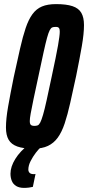

<svg xmlns="http://www.w3.org/2000/svg" viewBox="-20 -716 429 935"><path d="M143 8Q94 8 64.5 -2.5Q35 -13 22 -35.5Q9 -58 9 -95Q9 -137 19.5 -197Q30 -257 47 -341Q64 -419 77.5 -478.5Q91 -538 105 -579.5Q119 -621 138 -647Q157 -673 184.5 -684.5Q212 -696 253 -696Q303 -696 333 -686Q363 -676 376 -653.5Q389 -631 389 -594Q389 -552 378.5 -491.5Q368 -431 351 -347Q335 -273 322 -215Q309 -157 295 -115Q281 -73 261.5 -46Q242 -19 213.5 -5.5Q185 8 143 8ZM148 -103Q157 -103 163.5 -105.5Q170 -108 176 -119.5Q182 -131 189.5 -156.5Q197 -182 207 -227.5Q217 -273 232 -344Q254 -446 262.5 -494.5Q271 -543 271 -561Q271 -573 268.5 -577.5Q266 -582 262 -583.5Q258 -585 251 -585Q241 -585 234.5 -582.5Q228 -580 222 -568.5Q216 -557 209 -531.5Q202 -506 192 -460.5Q182 -415 167 -344Q152 -276 143 -232Q134 -188 129.5 -163.5Q125 -139 125 -126Q125 -115 128 -110.5Q131 -106 136 -104.5Q141 -103 148 -103ZM97 199Q74 199 59 190Q44 181 37.5 165Q31 149 31 130Q31 96 54.5 58Q78 20 119 -11L180 0Q168 10 154 28.5Q140 47 129 68.5Q118 90 118 110Q118 119 124 125.5Q130 132 144 132Q146 132 147.5 132Q149 132 153 131L140 194Q133 196 121 197.5Q109 199 97 199Z"/></svg>

Font: Saira UltraCondensed ExtraBold
Style: Italic
Weight: 800
Width: 1
Italic angle: -12°
Designer: Hector Gatti with collaboration of the Omnibus-Type team
Foundry: Omnibus-Type
Version: Version 1.101